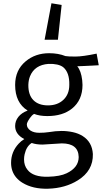

<svg xmlns="http://www.w3.org/2000/svg" viewBox="-20 -898 625 1177"><path d="M295.4 -877.9 357.9 -867.7 335 -654.3H253.4ZM270 -186.5Q223.1 -186.5 189 -199.7Q175.3 -191.9 163.6 -174.8Q144.5 -147.5 144.5 -135.3Q144.5 -112.3 167.5 -97.2Q188.5 -84 220.5 -84Q252.4 -84 277.8 -87.9Q321.3 -95.2 356.9 -95.2Q392.6 -95.2 426.5 -87.9Q460.4 -80.6 486.8 -64Q544.9 -27.3 549.3 46.4Q551.8 148.9 457 207.5Q380.4 255.4 275.9 258.8Q181.6 261.7 117.2 222.2Q95.7 209 79.6 190.4Q47.9 153.3 47.9 100.1Q47.9 32.7 94.7 -17.6Q109.9 -34.2 128.9 -45.4Q72.8 -74.7 72.8 -125.5Q72.8 -156.2 92.5 -181.4Q112.3 -206.5 149.4 -220.2Q72.8 -267.6 72.8 -377.4Q72.8 -468.3 137.2 -522Q196.8 -571.8 281.2 -571.8Q337.4 -571.8 381.3 -554.2Q397.5 -551.3 442.1 -551.3Q486.8 -551.3 572.3 -569.3L585.4 -498Q565.4 -497.1 545.2 -495.8Q524.9 -494.6 501.5 -493.7L453.6 -491.7Q477.1 -463.9 483.9 -406.7Q485.8 -390.6 485.8 -377.4Q485.8 -284.2 421.4 -232.4Q364.3 -186.5 270 -186.5ZM404.8 -377.4Q406.7 -453.6 367.2 -486.3Q337.9 -508.3 276.9 -506.3Q192.4 -500 164.1 -430.7Q154.8 -407.7 153.8 -378.4Q152.8 -316.4 184.6 -284.2Q216.3 -252 274.4 -252Q332.5 -252 368.7 -286.1Q404.8 -320.3 404.8 -377.4ZM240.7 -11.7Q202.6 -11.7 174.3 -21.5Q142.1 -1.5 130.9 47.9Q127.4 63 127.4 79.1Q127.4 117.2 148.4 142.6Q183.1 188 274.9 185.5Q348.6 183.6 388.7 164.1Q462.4 128.9 462.4 64.5Q460.4 -19 358.9 -19Z"/></svg>

Font: Duru Sans
Style: Regular
Weight: 400
Designer: Onur Yazõcõgil
Foundry: Onur Yazõcõgil
Version: Version 1.001